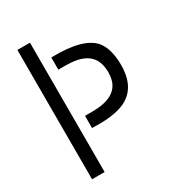

<svg xmlns="http://www.w3.org/2000/svg" viewBox="-167 -781 798 879"><g transform="rotate(-30 231.5 -342.0)"><path d="M60.5 0V-683.6H127V0ZM177.7 -203.1V-267.6H216.8Q346.7 -267.6 366.2 -351.6Q370.1 -369.1 370.1 -388.7Q370.1 -502.9 241.2 -510.7Q228.5 -511.7 215.8 -511.7H177.7V-576.2Q348.6 -580.1 402.3 -515.6Q436.5 -472.7 437.5 -389.6Q438.5 -251 327.1 -216.8Q269.5 -199.2 177.7 -203.1Z"/></g></svg>

Font: Post No Bills Jaffna Medium
Style: Regular
Weight: 500
Designer: Kosala Senevirathne, Siva Puranthara, Lasantha Premarathna, Tharique Azeez
Foundry: Mooniak
Version: Version 1.220 ; ttfautohint (v1.6)